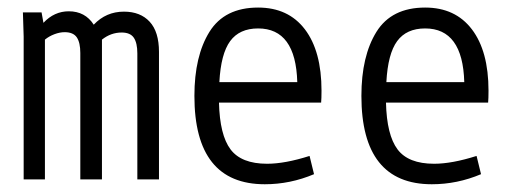

<svg xmlns="http://www.w3.org/2000/svg" viewBox="-20 -470 1352 503"><path d="M396.5 -334V0H339.8V-330.1Q339.8 -357.4 330.6 -371.1Q321.3 -384.8 298.8 -384.8Q270.5 -384.8 247.1 -366.2V0H190.4V-331.1Q190.4 -358.4 181.2 -372.1Q171.9 -385.7 149.4 -385.7Q136.7 -385.7 122.6 -380.4Q108.4 -375 97.7 -366.2V0H42V-374L40 -437.5H88.9L93.8 -410.2Q122.1 -440.4 160.2 -440.4Q203.1 -440.4 225.6 -405.3Q257.8 -439.5 304.7 -439.5Q347.7 -439.5 372.1 -413.1Q396.5 -386.7 396.5 -334Z M822.3 -232.4Q822.3 -211.9 821.3 -201.2H553.7Q555.7 -116.2 584 -78.6Q612.3 -41 679.7 -41Q726.6 -41 791 -61.5L802.7 -13.7Q740.2 12.7 673.8 12.7Q489.3 12.7 489.3 -218.8Q489.3 -323.2 528.8 -386.7Q568.4 -450.2 656.2 -450.2Q735.4 -450.2 778.8 -393.1Q822.3 -335.9 822.3 -232.4ZM554.7 -254.9H758.8Q754.9 -395.5 656.2 -395.5Q607.4 -395.5 583 -362.3Q558.6 -329.1 554.7 -254.9Z M1259.8 -232.4Q1259.8 -211.9 1258.8 -201.2H991.2Q993.2 -116.2 1021.5 -78.6Q1049.8 -41 1117.2 -41Q1164.1 -41 1228.5 -61.5L1240.2 -13.7Q1177.7 12.7 1111.3 12.7Q926.8 12.7 926.8 -218.8Q926.8 -323.2 966.3 -386.7Q1005.9 -450.2 1093.8 -450.2Q1172.9 -450.2 1216.3 -393.1Q1259.8 -335.9 1259.8 -232.4ZM992.2 -254.9H1196.3Q1192.4 -395.5 1093.8 -395.5Q1044.9 -395.5 1020.5 -362.3Q996.1 -329.1 992.2 -254.9Z"/></svg>

Font: Sudo Light
Style: Regular
Weight: 300
Monospace: yes
Designer: Jens Kutilek
Foundry: Jens Kutilek
Version: Version 0.040